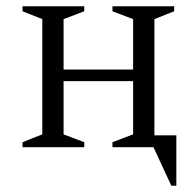

<svg xmlns="http://www.w3.org/2000/svg" viewBox="-20 -470 626 613"><path d="M115 -409 52 -434V-450H249V-434L183 -409V-248H405V-409L339 -434V-450H536V-434L473 -409V-38H543V123H527L470 0H339V-16L405 -41V-211H183V-41L249 -16V0H52V-16L115 -41Z"/></svg>

Font: Spectral Light
Style: Regular
Weight: 300
Designer: Jean-Baptiste Levee
Foundry: Production Type
Version: Version 2.001